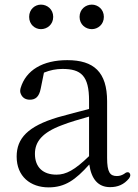

<svg xmlns="http://www.w3.org/2000/svg" viewBox="-20 -792 596 830"><path d="M190 18C261 18 306 -14 366 -81C375 -18 404 17 456 17C489 17 516 6 538 -21C545 -31 545 -39 539 -45C533 -50 526 -48 516 -40C506 -34 497 -31 485 -31C456 -31 443 -47 443 -109V-354C443 -480 386 -532 271 -532C165 -532 92 -489 69 -411C67 -402 66 -395 70 -386C77 -369 91 -361 109 -361C132 -361 149 -372 156 -409L170 -478C197 -489 223 -494 250 -494C330 -494 365 -465 365 -357V-321C322 -310 274 -297 230 -285C100 -246 52 -194 52 -115C52 -29 112 18 190 18ZM106 -719C106 -686 131 -666 157 -666C184 -666 210 -686 210 -719C210 -752 184 -772 157 -772C131 -772 106 -752 106 -719ZM131 -127C131 -179 162 -219 248 -251C281 -264 323 -276 365 -288V-117C303 -57 266 -37 224 -37C167 -37 131 -68 131 -127ZM324 -719C324 -686 350 -666 377 -666C403 -666 429 -686 429 -719C429 -752 403 -772 377 -772C350 -772 324 -752 324 -719Z"/></svg>

Font: 寒蝉锦书宋
Style: Regular
Weight: 400
Designer: 寒蝉锦书宋{Warren} 思源宋体{Ryoko NISHIZUKA 西塚涼子 (kana & ideographs); Frank Grießhammer (Latin, Greek & Cyrillic); Wenlong ZHANG 
Foundry: Adobe & ChillType
Version: Version 2.000;Glyphs 3.1.1 (3135)